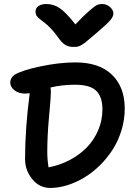

<svg xmlns="http://www.w3.org/2000/svg" viewBox="-20 -927 693 950"><path d="M484.9 -907.2Q507.3 -907.2 524.2 -892.3Q541 -877.4 541 -859.9Q541 -845.7 526.6 -828.1Q512.2 -810.5 458 -764.2Q446.3 -754.4 427.7 -738.5Q409.2 -722.7 403.1 -717.8Q397 -712.9 385.5 -705.6Q374 -698.2 364.7 -696.5Q355.5 -694.8 342.8 -694.8Q318.4 -694.8 301.5 -705.8Q284.7 -716.8 265.1 -745.1Q248.5 -768.6 230.5 -787.1Q212.4 -805.7 200 -814.9Q187.5 -824.2 177 -832.5Q166.5 -840.8 161.1 -849.1Q155.8 -857.4 155.8 -869.1Q155.8 -887.2 170.4 -897.2Q185.1 -907.2 210 -907.2Q244.6 -907.2 275.6 -886.5Q306.6 -865.7 353 -806.2Q397 -852.5 423.3 -875Q449.7 -897.5 460.4 -902.3Q471.2 -907.2 484.9 -907.2ZM229 2.9Q174.8 2.9 139.4 -40.8Q104 -84.5 104 -140.1Q104 -290 127 -465.8Q111.3 -463.9 104 -463.9Q73.2 -463.9 52 -480Q30.8 -496.1 30.8 -519Q30.8 -541.5 50.8 -556.2Q86.4 -578.6 179.7 -598.4Q272.9 -618.2 353 -618.2Q471.2 -618.2 534.2 -557.1Q597.2 -496.1 597.2 -390.1Q597.2 -335 581.1 -282.2Q564.9 -229.5 537.6 -187Q510.3 -144.5 473.9 -108.6Q437.5 -72.8 396.7 -48.3Q356 -23.9 312.7 -10.5Q269.5 2.9 229 2.9ZM213.9 -176.8Q213.9 -136.7 220.2 -99.1Q275.9 -109.4 324.7 -135Q373.5 -160.6 409.4 -197.5Q445.3 -234.4 466.1 -283.2Q486.8 -332 486.8 -386.2Q486.8 -447.8 456.1 -477.8Q425.3 -507.8 351.1 -507.8Q286.1 -507.8 230 -494.1Q231.9 -482.4 231.9 -475.1Q231.9 -447.8 222.9 -351.8Q213.9 -255.9 213.9 -176.8Z"/></svg>

Font: Shantell Sans Irregular Bouncy
Style: Regular
Weight: 500
Designer: Stephen Nixon, Anya Danilova, Shantell Martin
Foundry: Arrow Type
Version: Version 1.006;[9816181b4]